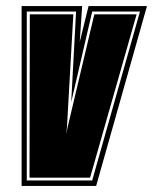

<svg xmlns="http://www.w3.org/2000/svg" viewBox="-20 -611 503 631"><path d="M51 0V-591H250L242 -473L271 -591H463L296 0ZM68 -18H283L440 -573H283L214 -275L230 -573H68ZM77 -27 78 -564H221L200 -192L198 -170L202 -192L290 -564H429L276 -27Z"/></svg>

Font: Alumni Sans Collegiate One
Style: Italic
Weight: 400
Italic angle: -8°
Designer: Robert E. Leuschke
Foundry: Robert E. Leuschke
Version: Version 1.100